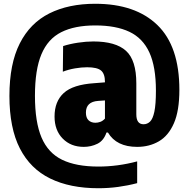

<svg xmlns="http://www.w3.org/2000/svg" viewBox="-20 -769 1002 1019"><path d="M502 230Q352 230 246.5 178.5Q141 127 85.5 18.8Q30 -89.5 30 -260Q30 -430 84.8 -538.2Q139.5 -646.5 241.8 -697.8Q344 -749 485.5 -749Q698.5 -749 815.2 -636.2Q932 -523.5 932 -292Q932 -181 903 -114.8Q874 -48.5 823.2 -19Q772.5 10.5 708 10.5Q598 10.5 553 -65.5H545Q530.5 -22.5 497 -6Q463.5 10.5 424.5 10.5Q356 10.5 312.8 -33.5Q269.5 -77.5 269.5 -150.5Q269.5 -230.5 318.2 -275.2Q367 -320 480.5 -327.5L537 -332V-334.5Q537 -377 516.5 -394.5Q496 -412 442.5 -412Q412.5 -412 378.5 -406.2Q344.5 -400.5 313.5 -388.5L315 -524.5Q350.5 -536 394 -542.5Q437.5 -549 475.5 -549Q594 -549 648.8 -499.2Q703.5 -449.5 703.5 -326.5V-162.5Q703.5 -109.5 742 -109.5Q761.5 -109.5 776.2 -123.5Q791 -137.5 799.2 -176Q807.5 -214.5 807.5 -288Q807.5 -414.5 772.8 -490.5Q738 -566.5 666.8 -600.2Q595.5 -634 485.5 -634Q376 -634 305 -598.2Q234 -562.5 199.8 -480.8Q165.5 -399 165.5 -260.5Q165.5 -121 200.5 -39Q235.5 43 309.8 79Q384 115 502 115Q605 115 708 87.5V203Q658.5 216 607 223Q555.5 230 502 230ZM436 -171.5Q436 -144 449.8 -130.8Q463.5 -117.5 486.5 -117.5Q499 -117.5 512.2 -122.2Q525.5 -127 537 -139.5V-236L501 -233.5Q436 -229 436 -171.5Z"/></svg>

Font: Encode Sans Cnd XBd
Style: Regular
Weight: 800
Width: 3
Designer: Multiple Designers
Foundry: Impallari Type
Version: Version 3.002; ttfautohint (v1.8.3) -l 8 -r 50 -G 200 -x 14 